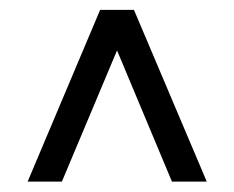

<svg xmlns="http://www.w3.org/2000/svg" viewBox="-20 -459 463 380"><path d="M245.1 -439.5 389.2 -99.6H320.3L189.5 -412.1H233.9L102.5 -99.6H34.7L178.2 -439.5Z"/></svg>

Font: Lateef SemiBold
Style: Regular
Weight: 600
Designer: SIL International
Foundry: SIL International
Version: Version 4.200